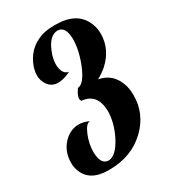

<svg xmlns="http://www.w3.org/2000/svg" viewBox="-150 -636 644 731"><g transform="rotate(-30 172.0 -271.0)"><path d="M203 -561Q207 -562 212 -561Q305 -561 334 -494Q344 -471 344 -446Q344 -377 288 -327Q269 -311 248 -300Q311 -288 330 -222Q335 -202 335 -180Q335 -98 274 -40Q212 19 116 20Q113 20 110 20Q26 20 5 -43Q0 -59 0 -76Q0 -132 41 -167Q67 -188 97 -188Q120 -188 142 -177Q141 -177 141 -177Q124 -177 109 -140.5Q94 -104 94 -67Q96 -13 128 -12Q129 -12 130 -12Q163 -14 193 -73Q220 -127 220 -178Q218 -255 152 -261Q149 -265 148 -271Q148 -277 152 -287Q156 -297 161 -303L165 -310Q192 -310 219 -375Q242 -433 242 -482Q241 -536 208 -538Q172 -538 150 -485Q137 -455 137 -427Q139 -384 167 -380Q95 -345 66 -388Q42 -424 65 -477Q93 -540 162 -557Q182 -561 203 -561Z"/></g></svg>

Font: Sagha
Style: Regular
Weight: 400
Designer: MUHAMMAD YONI
Version: Version 001.000